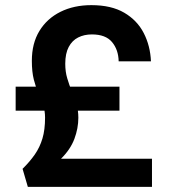

<svg xmlns="http://www.w3.org/2000/svg" viewBox="-20 -727 658 747"><path d="M88.3 0 67.8 -70.2Q95.8 -97.7 115.3 -125.7Q134.8 -153.7 145.1 -188Q155.3 -222.3 155.3 -269.3Q155.3 -296.2 147.6 -318.1Q139.8 -340.1 129.6 -363.5Q119.4 -387 111.6 -417.2Q103.9 -447.5 103.9 -490.4Q103.9 -558.5 133.4 -606.7Q162.9 -655 215.2 -681Q267.5 -707 335.5 -707Q413.1 -707 463.4 -677.5Q513.7 -648 539.2 -598.4Q564.7 -548.9 567.3 -488.4H441.7Q440.7 -533.7 415.8 -563.4Q390.9 -593.1 337.6 -593.1Q307.6 -593.1 284.2 -581.3Q260.8 -569.6 247.4 -544.4Q233.9 -519.2 233.9 -478.8Q233.9 -447.9 241.7 -422Q249.4 -396.1 259.4 -371.9Q269.4 -347.7 277.1 -323Q284.8 -298.2 284.8 -268.8Q284.8 -227.9 269.4 -186.6Q253.9 -145.4 217.4 -109.4H571.3V0ZM40.9 -296.4V-389.7H444.8V-296.4Z"/></svg>

Font: Envelope Sans Variable
Style: Regular
Weight: 500
Designer: Andreas Rasmussen / Norman Anderson
Foundry: mail.de GmbH
Version: Version 1.150